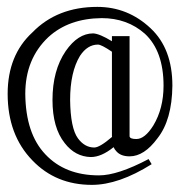

<svg xmlns="http://www.w3.org/2000/svg" viewBox="-20 -596 540 552"><path d="M372.1 -196.3Q396.5 -196.3 420.9 -235.4Q450.2 -284.2 450.2 -349.6Q450.2 -449.2 396.5 -499Q345.7 -543.9 272.5 -543.9Q177.7 -543 119.1 -489.3Q52.7 -426.8 52.7 -326.2Q53.7 -211.9 110.4 -152.3Q167 -91.8 264.6 -91.8Q318.4 -91.8 407.2 -138.7L416 -124Q321.3 -64.5 244.1 -64.5Q140.6 -64.5 73.2 -134.8Q2 -208 2 -326.2Q2 -437.5 73.2 -502.9Q144.5 -576.2 259.8 -576.2Q347.7 -576.2 413.1 -514.6Q475.6 -456.1 475.6 -349.6Q474.6 -251 432.6 -198.2Q394.5 -146.5 352.5 -146.5Q327.1 -146.5 314.5 -161.1Q309.6 -166 306.6 -172.9Q271.5 -144.5 241.2 -144.5Q196.3 -145.5 166 -184.6Q130.9 -228.5 130.9 -308.6Q130.9 -393.6 168.9 -449.2Q204.1 -500 248 -500Q266.6 -499 301.8 -477.5V-492.2H352.5V-204.1Q353.5 -196.3 372.1 -196.3ZM181.6 -308.6Q182.6 -227.5 204.1 -198.2Q223.6 -171.9 251 -171.9Q266.6 -171.9 301.8 -202.1Q302.7 -203.1 301.8 -204.1V-447.3Q271.5 -467.8 261.7 -467.8Q231.4 -467.8 210 -435.5Q181.6 -388.7 181.6 -308.6Z"/></svg>

Font: BabelStone Sani Yi
Style: Regular
Weight: 400
Designer: Andrew West
Foundry: BabelStone
Version: Version 1.00 November 22, 2015, initial release